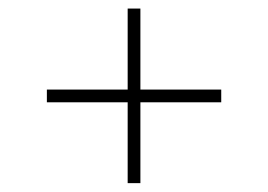

<svg xmlns="http://www.w3.org/2000/svg" viewBox="-20 -507 617 442"><path d="M489.3 -300.8H303.2V-487.3H273.9V-300.8H87.9V-271.5H273.9V-85.4H303.2V-271.5H489.3Z"/></svg>

Font: Estedad-FD VF
Style: Regular
Weight: 100
Designer: Amin Abedi
Version: Version 7.3